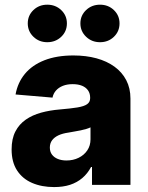

<svg xmlns="http://www.w3.org/2000/svg" viewBox="-20 -777 621 807"><path d="M207.5 9.3Q155.3 9.3 115 -8.1Q74.7 -25.4 51.8 -60.5Q28.8 -95.7 28.8 -148.9Q28.8 -193.8 44.7 -224.4Q60.5 -254.9 88.4 -274.2Q116.2 -293.5 152.8 -303.5Q189.5 -313.5 231 -316.9Q277.3 -320.8 305.4 -325.4Q333.5 -330.1 346.2 -339.1Q358.9 -348.1 358.9 -364.3V-366.7Q358.9 -384.3 350.1 -397Q341.3 -409.7 325 -416.5Q308.6 -423.3 285.6 -423.3Q262.2 -423.3 244.4 -416.3Q226.6 -409.2 215.3 -396.5Q204.1 -383.8 200.7 -366.7L45.4 -379.9Q54.2 -429.7 84.7 -466.6Q115.2 -503.4 166.7 -523.7Q218.3 -543.9 288.6 -543.9Q341.3 -543.9 385.3 -532Q429.2 -520 461.2 -496.8Q493.2 -473.6 510.7 -439.9Q528.3 -406.2 528.3 -362.8V0H366.7V-75.2H362.8Q348.1 -47.4 325.9 -28.6Q303.7 -9.8 274.4 -0.2Q245.1 9.3 207.5 9.3ZM259.3 -102.5Q287.6 -102.5 310.5 -113.8Q333.5 -125 346.9 -145Q360.4 -165 360.4 -191.4V-241.7Q353.5 -238.3 343 -235.1Q332.5 -231.9 319.8 -229.2Q307.1 -226.6 293.9 -224.4Q280.8 -222.2 267.6 -219.7Q243.2 -216.3 225.8 -208.3Q208.5 -200.2 199 -187.5Q189.5 -174.8 189.5 -156.7Q189.5 -139.2 198.5 -127.2Q207.5 -115.2 223.1 -108.9Q238.8 -102.5 259.3 -102.5ZM400.4 -599.6Q365.7 -599.6 341.8 -622.6Q317.9 -645.5 317.9 -678.7Q317.9 -711.9 341.8 -734.6Q365.7 -757.3 400.4 -757.3Q435.1 -757.3 458.7 -734.6Q482.4 -711.9 482.4 -678.7Q482.4 -645 458.7 -622.3Q435.1 -599.6 400.4 -599.6ZM178.7 -599.6Q144 -599.6 120.4 -622.6Q96.7 -645.5 96.7 -678.7Q96.7 -711.9 120.4 -734.6Q144 -757.3 178.7 -757.3Q213.4 -757.3 237.3 -734.6Q261.2 -711.9 261.2 -678.7Q261.2 -645 237.3 -622.3Q213.4 -599.6 178.7 -599.6Z"/></svg>

Font: Inter 20pt ExtraBold
Style: Regular
Weight: 800
Version: Version 4.001;git-66647c0bb